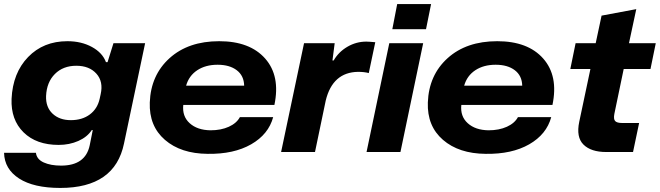

<svg xmlns="http://www.w3.org/2000/svg" viewBox="-36 -749 3251 946"><path d="M261 177Q130 177 58 130.5Q-14 84 -16 4H141Q145 36 179.5 51.5Q214 67 265 67Q385 67 406 -33L421 -108H416Q394 -74 350 -54.5Q306 -35 253 -35Q143 -35 80 -97Q17 -159 21 -262Q27 -390 102.5 -468Q178 -546 296 -546Q365 -546 417 -517.5Q469 -489 486 -443H494L523 -536H679L575 -42Q530 177 261 177ZM455 -262 460 -285Q474 -347 439 -386Q404 -425 340 -425Q275 -425 234.5 -384.5Q194 -344 191 -276Q189 -221 223 -189Q257 -157 313 -157Q369 -157 406.5 -185Q444 -213 455 -262Z M987 9Q855 8 776.5 -60Q698 -128 702 -244Q707 -379 799.5 -462.5Q892 -546 1044 -546Q1195 -546 1270.5 -460.5Q1346 -375 1316 -232H867Q861 -176 898.5 -142Q936 -108 1001 -107Q1053 -107 1091.5 -124.5Q1130 -142 1146 -172H1310Q1287 -87 1201.5 -38Q1116 11 987 9ZM881 -327H1167Q1166 -376 1130.5 -403Q1095 -430 1036 -430Q977 -430 936 -403Q895 -376 881 -327Z M1349 0 1462 -536H1613L1602 -451H1608Q1632 -493 1675.5 -518.5Q1719 -544 1769 -544Q1780 -544 1813 -541L1781 -389Q1759 -395 1728 -395Q1603 -393 1569 -254L1516 0Z M1897 -605 1921 -729H2088L2063 -605ZM1770 0 1882 -536H2049L1937 0Z M2357 9Q2225 8 2146.5 -60Q2068 -128 2072 -244Q2077 -379 2169.5 -462.5Q2262 -546 2414 -546Q2565 -546 2640.5 -460.5Q2716 -375 2686 -232H2237Q2231 -176 2268.5 -142Q2306 -108 2371 -107Q2423 -107 2461.5 -124.5Q2500 -142 2516 -172H2680Q2657 -87 2571.5 -38Q2486 11 2357 9ZM2251 -327H2537Q2536 -376 2500.5 -403Q2465 -430 2406 -430Q2347 -430 2306 -403Q2265 -376 2251 -327Z M2951 0Q2876 0 2839 -36.5Q2802 -73 2818 -149L2873 -409H2774L2800 -536H2899L2928 -672L3099 -704L3063 -536H3195L3169 -409H3037L2991 -188Q2986 -162 2995 -152.5Q3004 -143 3029 -143H3113L3083 0Z"/></svg>

Font: Mona Sans Expanded
Style: Bold Italic
Weight: 700
Width: 7
Italic angle: -11.7°
Designer: Deni Anggara
Foundry: GitHub
Version: Version 1.001;gftools[0.9.33]